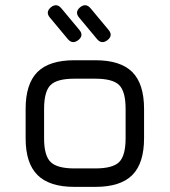

<svg xmlns="http://www.w3.org/2000/svg" viewBox="-20 -729 662 749"><path d="M286 -573Q263 -555 245 -576L175 -660Q156 -682 179 -701Q201 -718 219 -697L289 -613Q308 -591 286 -573ZM400 -573Q377 -555 359 -576L289 -660Q270 -682 293 -701Q315 -718 333 -697L403 -613Q422 -591 400 -573ZM270 0Q173 0 126.5 -46Q80 -92 80 -189V-304Q80 -402 126 -448Q172 -494 270 -494H352Q450 -494 496 -448Q542 -402 542 -304V-190Q542 -92 496 -46Q450 0 352 0ZM152 -189Q152 -122 177.5 -97Q203 -72 270 -72H352Q420 -72 445 -97Q470 -122 470 -190V-304Q470 -372 445 -397Q420 -422 352 -422H270Q202 -422 177 -397Q152 -372 152 -304Z"/></svg>

Font: Jura SemiBold
Style: Regular
Weight: 600
Designer: Daniel Johnson, Alexei Vanyashin
Foundry: Daniel Johnson
Version: Version 5.103